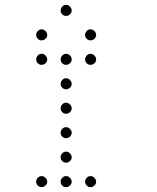

<svg xmlns="http://www.w3.org/2000/svg" viewBox="-20 -793 640 785"><path d="M249 -773Q241 -773 234.5 -766Q228 -759 228 -751V-749Q228 -741 234.5 -734.5Q241 -728 249 -728H251Q259 -728 266 -734.5Q273 -741 273 -749V-751Q273 -759 266 -766Q259 -773 251 -773ZM149 -673Q141 -673 134.5 -666Q128 -659 128 -651V-649Q128 -641 134.5 -634.5Q141 -628 149 -628H151Q159 -628 166 -634.5Q173 -641 173 -649V-651Q173 -659 166 -666Q159 -673 151 -673ZM349 -673Q341 -673 334.5 -666Q328 -659 328 -651V-649Q328 -641 334.5 -634.5Q341 -628 349 -628H351Q359 -628 366 -634.5Q373 -641 373 -649V-651Q373 -659 366 -666Q359 -673 351 -673ZM149 -573Q141 -573 134.5 -566Q128 -559 128 -551V-549Q128 -541 134.5 -534.5Q141 -528 149 -528H151Q159 -528 166 -534.5Q173 -541 173 -549V-551Q173 -559 166 -566Q159 -573 151 -573ZM249 -573Q241 -573 234.5 -566Q228 -559 228 -551V-549Q228 -541 234.5 -534.5Q241 -528 249 -528H251Q259 -528 266 -534.5Q273 -541 273 -549V-551Q273 -559 266 -566Q259 -573 251 -573ZM349 -573Q341 -573 334.5 -566Q328 -559 328 -551V-549Q328 -541 334.5 -534.5Q341 -528 349 -528H351Q359 -528 366 -534.5Q373 -541 373 -549V-551Q373 -559 366 -566Q359 -573 351 -573ZM249 -473Q241 -473 234.5 -466Q228 -459 228 -451V-449Q228 -441 234.5 -434.5Q241 -428 249 -428H251Q259 -428 266 -434.5Q273 -441 273 -449V-451Q273 -459 266 -466Q259 -473 251 -473ZM249 -373Q241 -373 234.5 -366Q228 -359 228 -351V-349Q228 -341 234.5 -334.5Q241 -328 249 -328H251Q259 -328 266 -334.5Q273 -341 273 -349V-351Q273 -359 266 -366Q259 -373 251 -373ZM249 -273Q241 -273 234.5 -266Q228 -259 228 -251V-249Q228 -241 234.5 -234.5Q241 -228 249 -228H251Q259 -228 266 -234.5Q273 -241 273 -249V-251Q273 -259 266 -266Q259 -273 251 -273ZM249 -173Q241 -173 234.5 -166Q228 -159 228 -151V-149Q228 -141 234.5 -134.5Q241 -128 249 -128H251Q259 -128 266 -134.5Q273 -141 273 -149V-151Q273 -159 266 -166Q259 -173 251 -173ZM149 -73Q141 -73 134.5 -66Q128 -59 128 -51V-49Q128 -41 134.5 -34.5Q141 -28 149 -28H151Q159 -28 166 -34.5Q173 -41 173 -49V-51Q173 -59 166 -66Q159 -73 151 -73ZM249 -73Q241 -73 234.5 -66Q228 -59 228 -51V-49Q228 -41 234.5 -34.5Q241 -28 249 -28H251Q259 -28 266 -34.5Q273 -41 273 -49V-51Q273 -59 266 -66Q259 -73 251 -73ZM349 -73Q341 -73 334.5 -66Q328 -59 328 -51V-49Q328 -41 334.5 -34.5Q341 -28 349 -28H351Q359 -28 366 -34.5Q373 -41 373 -49V-51Q373 -59 366 -66Q359 -73 351 -73Z"/></svg>

Font: Doto Rounded Light
Style: Regular
Weight: 300
Monospace: yes
Version: Version 1.000